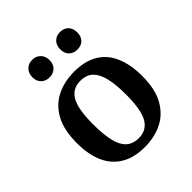

<svg xmlns="http://www.w3.org/2000/svg" viewBox="-171 -696 813 813"><g transform="rotate(-45 235.5 -289.5)"><path d="M330 -203Q330 -262 321 -301.5Q312 -341 291 -361.5Q270 -382 233 -382Q187 -382 164.5 -343.5Q142 -305 142 -214Q142 -156 150.5 -116.5Q159 -77 180 -56Q201 -35 238 -35Q285 -35 307.5 -74Q330 -113 330 -203ZM37 -206Q37 -285 64.5 -334Q92 -383 138.5 -405.5Q185 -428 242 -428Q307 -428 349.5 -402.5Q392 -377 413 -328Q434 -279 434 -211Q434 -132 406.5 -83.5Q379 -35 333 -12.5Q287 10 229 10Q165 10 122 -16Q79 -42 58 -90Q37 -138 37 -206ZM204 -536Q204 -512 189.5 -498Q175 -484 153 -484Q130 -484 115.5 -498Q101 -512 101 -536Q101 -560 115.5 -574.5Q130 -589 153 -589Q175 -589 189.5 -574.5Q204 -560 204 -536ZM370 -536Q370 -512 356.5 -498Q343 -484 319 -484Q296 -484 282 -498Q268 -512 268 -536Q268 -560 282 -574.5Q296 -589 319 -589Q343 -589 356.5 -574.5Q370 -560 370 -536Z"/></g></svg>

Font: Rasa Medium
Style: Regular
Weight: 500
Designer: Anna Giedrys (Yrsa+Rasa design), David Brezina (Yrsa art-direction, Rasa art-direction, design)
Foundry: Rosetta Type Foundry
Version: Version 2.004